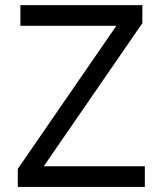

<svg xmlns="http://www.w3.org/2000/svg" viewBox="-20 -734 640 754"><path d="M548.8 0H49.8V-70.8L437 -632.8H60.1V-713.9H539.1V-643.1L151.9 -81.1H548.8Z"/></svg>

Font: Noto Mono
Style: Regular
Weight: 400
Designer: Monotype Design Team
Foundry: Monotype Imaging Inc.
Version: Version 1.00